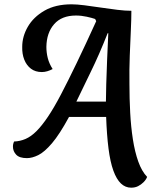

<svg xmlns="http://www.w3.org/2000/svg" viewBox="-20 -710 744 890"><path d="M588 160Q561 160 540.5 140.5Q520 121 505.5 81Q491 41 483 -21.5Q475 -84 472 -168H300Q256 -87 221 -46Q186 -5 157.5 9Q129 23 105 23Q70 23 55 7Q40 -9 40 -30Q40 -38 41.5 -43.5Q43 -49 45 -54Q73 -55 98.5 -66Q124 -77 149 -102Q174 -127 202 -168.5Q230 -210 262.5 -272Q295 -334 335.5 -418Q376 -502 426 -612L421 -622Q407 -627 382 -632.5Q357 -638 332 -638Q266 -638 231 -598Q196 -558 195 -493Q195 -466 201.5 -440.5Q208 -415 224 -390Q213 -384 200 -380Q187 -376 174 -376Q144 -376 123.5 -391.5Q103 -407 92.5 -433.5Q82 -460 83 -493Q83 -541 109 -586Q135 -631 186 -660.5Q237 -690 312 -690Q336 -690 371.5 -685.5Q407 -681 447 -675Q487 -669 524 -664.5Q561 -660 589 -660Q589 -623 586.5 -569Q584 -515 581.5 -451.5Q579 -388 580 -321Q580 -253 583.5 -187.5Q587 -122 596 -64Q605 -6 621 39Q637 84 662 110Q657 123 645.5 134.5Q634 146 620 153Q606 160 588 160ZM334 -239H471Q471 -269 472.5 -320Q474 -371 476.5 -432.5Q479 -494 482 -556H479Q440 -457 400.5 -376.5Q361 -296 334 -239Z"/></svg>

Font: Sansita Swashed Light
Style: Regular
Weight: 400
Version: Version 1.003